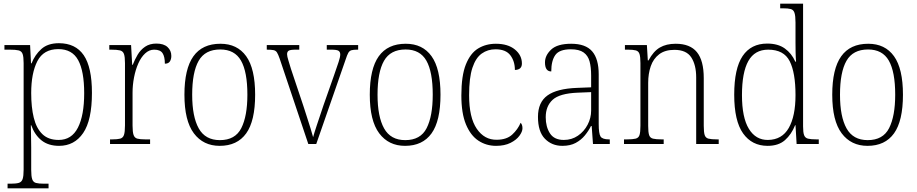

<svg xmlns="http://www.w3.org/2000/svg" viewBox="-20 -780 4968 1040"><path d="M21 240V215H39Q67 215 82 210.5Q97 206 102.5 190Q108 174 108 139V-438Q108 -472 102.5 -487.5Q97 -503 81 -507Q65 -511 33 -511H4V-536H143L148 -437H151Q169 -483 204 -514.5Q239 -546 299 -546Q389 -546 433.5 -481Q478 -416 478 -277Q478 -129 430.5 -59.5Q383 10 300 10Q242 10 205 -19.5Q168 -49 149 -102H147Q147 -85 148 -55Q149 -25 149 18V140Q149 175 154.5 191Q160 207 175 211Q190 215 218 215H243V240ZM298 -22Q368 -22 402 -88.5Q436 -155 436 -275Q436 -394 403.5 -454Q371 -514 296 -514Q216 -514 182.5 -449Q149 -384 149 -276Q149 -199 163 -142Q177 -85 209.5 -53.5Q242 -22 298 -22Z M576 0V-25H588Q616 -25 631 -29Q646 -33 651.5 -49Q657 -65 657 -101V-438Q657 -472 651.5 -487.5Q646 -503 630 -507Q614 -511 582 -511H572V-536H690L696 -429H699Q710 -457 725.5 -483.5Q741 -510 766 -527Q791 -544 827 -544Q867 -544 887.5 -525Q908 -506 908 -477Q908 -459 900 -447Q892 -435 873 -435Q873 -473 860.5 -492Q848 -511 815 -511Q788 -511 766 -490.5Q744 -470 729 -436Q714 -402 706 -360.5Q698 -319 698 -278V-100Q698 -65 703.5 -49Q709 -33 724 -29Q739 -25 767 -25H793V0Z M1170 10Q1081 10 1030 -58Q979 -126 979 -267Q979 -407 1027.5 -475Q1076 -543 1174 -543Q1265 -543 1313.5 -475.5Q1362 -408 1362 -267Q1362 -125 1313.5 -57.5Q1265 10 1170 10ZM1171 -21Q1254 -21 1287 -86Q1320 -151 1320 -267Q1320 -391 1285.5 -451.5Q1251 -512 1173 -512Q1091 -512 1056 -450.5Q1021 -389 1021 -267Q1021 -148 1056.5 -84.5Q1092 -21 1171 -21Z M1495 -462Q1487 -485 1480.5 -495.5Q1474 -506 1461.5 -508.5Q1449 -511 1425 -511V-536H1601V-511H1582Q1553 -511 1544 -505.5Q1535 -500 1535 -486Q1535 -475 1542.5 -451.5Q1550 -428 1556 -407L1623 -207Q1632 -179 1642.5 -146.5Q1653 -114 1662 -85Q1671 -56 1676 -37Q1681 -56 1695.5 -100Q1710 -144 1732 -209L1789 -371Q1805 -417 1814 -444Q1823 -471 1823 -485Q1823 -499 1813.5 -505Q1804 -511 1774 -511H1750V-536H1920V-511H1916Q1895 -511 1884 -508Q1873 -505 1866.5 -493.5Q1860 -482 1852 -457L1693 0H1650Z M2174 10Q2085 10 2034 -58Q1983 -126 1983 -267Q1983 -407 2031.5 -475Q2080 -543 2178 -543Q2269 -543 2317.5 -475.5Q2366 -408 2366 -267Q2366 -125 2317.5 -57.5Q2269 10 2174 10ZM2175 -21Q2258 -21 2291 -86Q2324 -151 2324 -267Q2324 -391 2289.5 -451.5Q2255 -512 2177 -512Q2095 -512 2060 -450.5Q2025 -389 2025 -267Q2025 -148 2060.5 -84.5Q2096 -21 2175 -21Z M2667 10Q2614 10 2571.5 -18Q2529 -46 2504 -106Q2479 -166 2479 -263Q2479 -370 2503.5 -431Q2528 -492 2570 -517.5Q2612 -543 2666 -543Q2731 -543 2769 -512Q2807 -481 2807 -436Q2807 -402 2769 -401Q2769 -448 2744.5 -480.5Q2720 -513 2664 -513Q2622 -513 2589.5 -490Q2557 -467 2539 -413Q2521 -359 2521 -264Q2521 -143 2562.5 -82.5Q2604 -22 2670 -23Q2724 -23 2754.5 -51Q2785 -79 2800 -115Q2810 -105 2810 -85Q2810 -67 2793.5 -44.5Q2777 -22 2745 -6Q2713 10 2667 10Z M3026 10Q2969 10 2931.5 -28.5Q2894 -67 2894 -147Q2894 -226 2945.5 -263Q2997 -300 3106 -304L3182 -307V-371Q3182 -416 3173.5 -447.5Q3165 -479 3141 -496Q3117 -513 3072 -513Q3010 -513 2988 -482Q2966 -451 2966 -393Q2932 -393 2932 -442Q2932 -480 2965.5 -511.5Q2999 -543 3074 -543Q3152 -543 3187.5 -502Q3223 -461 3223 -377V-109Q3223 -56 3233 -40.5Q3243 -25 3279 -25H3283V0H3192L3185 -97H3181Q3168 -71 3148 -46.5Q3128 -22 3098.5 -6Q3069 10 3026 10ZM3034 -22Q3077 -22 3110.5 -45Q3144 -68 3163 -104.5Q3182 -141 3182 -181V-281L3109 -278Q3011 -274 2973.5 -239.5Q2936 -205 2936 -145Q2936 -93 2959 -57.5Q2982 -22 3034 -22Z M3360 0V-25H3376Q3407 -25 3423 -29Q3439 -33 3444 -48.5Q3449 -64 3449 -99V-438Q3449 -472 3444 -487.5Q3439 -503 3424 -507Q3409 -511 3381 -511H3365V-536H3484L3489 -453H3493Q3519 -502 3554 -522.5Q3589 -543 3640 -543Q3718 -543 3755 -497.5Q3792 -452 3792 -357V-99Q3792 -64 3797 -48.5Q3802 -33 3817.5 -29Q3833 -25 3864 -25H3873V0H3751V-361Q3751 -428 3724.5 -469Q3698 -510 3633 -510Q3582 -510 3550.5 -486Q3519 -462 3505 -421.5Q3491 -381 3491 -331V-98Q3491 -64 3496 -48.5Q3501 -33 3517 -29Q3533 -25 3564 -25H3575V0Z M4138 10Q4053 10 4005 -57.5Q3957 -125 3957 -267Q3957 -409 4002.5 -476.5Q4048 -544 4136 -544Q4194 -544 4231 -517.5Q4268 -491 4288 -446H4292Q4290 -471 4289.5 -498Q4289 -525 4289 -548V-658Q4289 -694 4283.5 -710.5Q4278 -727 4263.5 -731Q4249 -735 4221 -735H4206V-760H4330V-95Q4330 -63 4335.5 -48Q4341 -33 4356.5 -29Q4372 -25 4402 -25H4415V0H4295L4289 -102H4287Q4267 -52 4232 -21Q4197 10 4138 10ZM4140 -22Q4216 -23 4252.5 -87Q4289 -151 4289 -265Q4289 -386 4257.5 -448.5Q4226 -511 4141 -511Q4068 -511 4033.5 -449.5Q3999 -388 3999 -265Q3999 -143 4036.5 -82Q4074 -21 4140 -22Z M4679 10Q4590 10 4539 -58Q4488 -126 4488 -267Q4488 -407 4536.5 -475Q4585 -543 4683 -543Q4774 -543 4822.5 -475.5Q4871 -408 4871 -267Q4871 -125 4822.5 -57.5Q4774 10 4679 10ZM4680 -21Q4763 -21 4796 -86Q4829 -151 4829 -267Q4829 -391 4794.5 -451.5Q4760 -512 4682 -512Q4600 -512 4565 -450.5Q4530 -389 4530 -267Q4530 -148 4565.5 -84.5Q4601 -21 4680 -21Z"/></svg>

Font: Noto Serif Khmer SemiCondensed ExtraLight
Style: Regular
Weight: 200
Width: 4
Designer: Danh Hong and the Monotype Design Team
Foundry: Monotype Imaging Inc.
Version: Version 2.004; ttfautohint (v1.8.4.7-5d5b)